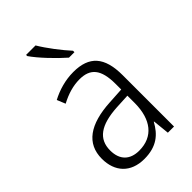

<svg xmlns="http://www.w3.org/2000/svg" viewBox="-232 -902 946 946"><g transform="rotate(-45 241.5 -428.5)"><path d="M207 -816H141V-808C170 -765 236 -696 281 -657H319V-667C283 -706 234 -770 207 -816ZM246 -592C190 -592 136 -576 91 -552L109 -508C154 -532 198 -545 242 -545C316 -545 352 -506 352 -403V-364L268 -359C122 -351 43 -296 43 -190C43 -100 96 -41 191 -41C278 -41 322 -81 353 -138H355L364 -51H407V-409C407 -536 356 -592 246 -592ZM274 -317 352 -321V-268C351 -156 299 -88 202 -88C139 -88 101 -123 101 -190C101 -270 157 -310 274 -317Z"/></g></svg>

Font: Noto Sans Tamil UI SemiCondensed Light
Style: Regular
Weight: 300
Width: 4
Designer: Jelle Bosma - Monotype Design Team
Foundry: Monotype Imaging Inc.
Version: Version 2.004